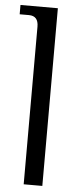

<svg xmlns="http://www.w3.org/2000/svg" viewBox="-56 -822 340 852"><g transform="rotate(5 114.5 -396.0)"><path d="M0 -791.5H166.5V0H83.5V-702.1Q83.5 -750 41.5 -750H0Z"/></g></svg>

Font: Gputeks
Style: Regular
Weight: 500
Version: Version 0.9